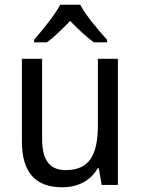

<svg xmlns="http://www.w3.org/2000/svg" viewBox="-20 -786 599 816"><path d="M321 -766H236C213 -722 161 -659 125 -617V-606H179C210 -628 244 -662 278 -697C312 -662 347 -629 379 -606H435V-617C399 -657 344 -721 321 -766ZM481 -536H396V-255C396 -129 361 -63 259 -63C191 -63 159 -106 159 -195V-536H73V-186C73 -56 128 10 245 10C307 10 365 -16 395 -71H400L412 0H481Z"/></svg>

Font: Noto Sans Gujarati UI SemiCondensed
Style: Regular
Weight: 400
Width: 4
Designer: Jelle Bosma - Monotype Design Team, Universal Thirst
Foundry: Monotype Imaging Inc.
Version: Version 2.106